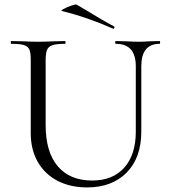

<svg xmlns="http://www.w3.org/2000/svg" viewBox="-20 -804 738 837"><path d="M485 -613Q482 -613 482 -619Q482 -625 485 -625L528 -624Q564 -622 585 -622Q602 -622 634 -624L676 -625Q678 -625 678 -619Q678 -613 676 -613Q596 -613 596 -515V-231Q596 -116 532 -51.5Q468 13 360 13Q286 13 230.5 -16Q175 -45 144.5 -98.5Q114 -152 114 -224V-544Q114 -574 108 -588Q102 -602 84.5 -607.5Q67 -613 29 -613Q27 -613 27 -619Q27 -625 29 -625L78 -624Q120 -622 146 -622Q173 -622 217 -624L263 -625Q266 -625 266 -619Q266 -613 263 -613Q226 -613 208.5 -607Q191 -601 185 -586.5Q179 -572 179 -542V-259Q179 -141 232 -79Q285 -17 382 -17Q472 -17 522 -73.5Q572 -130 572 -230V-515Q572 -613 485 -613ZM250 -756Q243 -757 257.5 -765Q272 -773 291 -779.5Q310 -786 314 -784Q340 -768 353 -761Q431 -713 477 -689Q479 -688 479 -685Q479 -682 477 -680Q475 -678 473 -679Q360 -729 250 -756Z"/></svg>

Font: Cormorant Unicase
Style: Regular
Weight: 400
Designer: Christian Thalmann (Catharsis Fonts)
Foundry: Catharsis Fonts
Version: Version 4.000